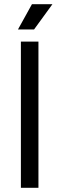

<svg xmlns="http://www.w3.org/2000/svg" viewBox="-20 -899 284 919"><path d="M80 0V-700H164V0ZM66 -758 133 -879H231L143 -758Z"/></svg>

Font: Space Grotesk Light
Style: Regular
Weight: 400
Version: Version 2.000